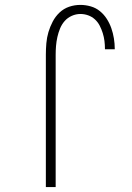

<svg xmlns="http://www.w3.org/2000/svg" viewBox="-20 -763 540 783"><path d="M167 0V-540Q167 -563 169 -586.5Q171 -610 177.5 -632Q184 -654 195 -675Q206 -696 223 -712Q240 -728 262 -735.5Q284 -743 308 -743Q329 -743 350 -737Q371 -731 387.5 -717.5Q404 -704 415.5 -686Q427 -668 434 -648Q441 -628 444.5 -606.5Q448 -585 448 -564V-562H408V-564Q408 -580 406 -596Q404 -612 399 -628Q394 -644 386.5 -658.5Q379 -673 367 -684Q355 -695 339.5 -700.5Q324 -706 308 -706Q290 -706 273 -698.5Q256 -691 244 -677.5Q232 -664 225 -647Q218 -630 214 -612Q210 -594 208.5 -576Q207 -558 207 -540V0Z"/></svg>

Font: Iosevka Curly Extralight
Style: Regular
Weight: 200
Monospace: yes
Designer: Belleve Invis
Foundry: Belleve Invis
Version: Version 22.1.2; ttfautohint (v1.8.4)